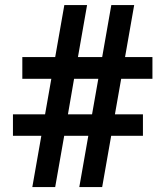

<svg xmlns="http://www.w3.org/2000/svg" viewBox="-20 -754 655 774"><path d="M336 -206.5H238.8L202.5 0H110.3L146.6 -206.5H32.2V-293.2H161.7L186.9 -436.3H70V-523.9H202.5L239.3 -733.5H331L294.2 -523.9H391.9L428.7 -733.5H520.9L484.1 -523.9H594.5V-436.3H468.5L443.3 -293.2H556.2V-206.5H428.2L391.9 0H299.7ZM253.9 -293.2H351.1L376.3 -436.3H278.6Z"/></svg>

Font: Vazir FD
Style: Bold
Weight: 700
Foundry: DejaVu fonts team - Redesigned by Saber Rastikerdar
Version: Version 21.10;October 20, 2019;FontCreator 12.0.0.2547 64-bi